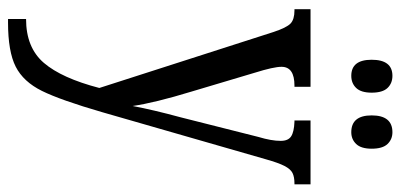

<svg xmlns="http://www.w3.org/2000/svg" viewBox="-286 -500 1021 490"><g transform="rotate(90 225.0 -254.5)"><path d="M28 190Q101 190 140 144.5Q179 99 204 3L61 -442Q50 -475 39.5 -485Q29 -495 6 -495H3V-536H201V-495H198Q150 -495 150 -462Q150 -442 165 -394L213 -233Q242 -138 250 -82Q260 -135 279 -205L329 -403Q339 -436 339 -460Q339 -479 327.5 -486.5Q316 -494 290 -495H287V-536H450V-495H448Q431 -495 421 -490Q411 -485 403 -469.5Q395 -454 386 -422L266 -5Q235 102 211.5 149.5Q188 197 149.5 216.5Q111 236 37 236H28ZM132 -692Q132 -745 173 -745Q192 -745 204 -732.5Q216 -720 216 -692Q216 -665 204 -652.5Q192 -640 173 -640Q132 -640 132 -692ZM274 -692Q274 -745 317 -745Q335 -745 347 -732.5Q359 -720 359 -692Q359 -665 347 -652.5Q335 -640 317 -640Q274 -640 274 -692Z"/></g></svg>

Font: Noto Serif Cond
Style: Regular
Weight: 400
Width: 3
Designer: Monotype Design Team
Foundry: Monotype Imaging Inc.
Version: Version 1.001